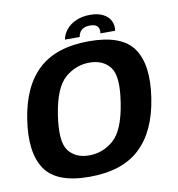

<svg xmlns="http://www.w3.org/2000/svg" viewBox="-81 -789 802 867"><g transform="rotate(-10 320.0 -356.0)"><path d="M260.5 4.5Q410.5 4.5 492.2 -71.8Q574 -148 596.5 -298.5Q619 -446.5 566.5 -522.8Q514 -599 363.5 -599Q213.5 -599 131.8 -523.8Q50 -448.5 27.5 -298.5Q5 -150 57.5 -72.8Q110 4.5 260.5 4.5ZM276 -91Q213 -91 181 -133.5Q149 -176 168 -298Q187 -418.5 236.5 -461Q286 -503.5 348.5 -503.5Q411.5 -503.5 443.5 -461.2Q475.5 -419 456 -298Q437 -176.5 387.8 -133.8Q338.5 -91 276 -91ZM389 -715.5Q352.5 -715.5 324.5 -703.2Q296.5 -691 279.5 -670.2Q262.5 -649.5 258 -625H325.5Q327.5 -638 333.8 -647.5Q340 -657 351.5 -662.5Q363 -668 381 -668Q397 -668 406.5 -662.8Q416 -657.5 419.5 -647.8Q423 -638 420.5 -625H488Q492.5 -649.5 482.2 -670.2Q472 -691 448.2 -703.2Q424.5 -715.5 389 -715.5Z"/></g></svg>

Font: Anybody UltraCondensed Thin SemiBold
Style: Italic
Weight: 600
Italic angle: -10°
Version: Version 1.111